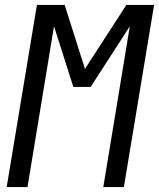

<svg xmlns="http://www.w3.org/2000/svg" viewBox="-20 -755 642 775"><path d="M7 0 129 -735H241L323 -477L490 -735H602L480 0H397L504 -649L346 -404H276L198 -649L91 0Z"/></svg>

Font: Iosevka SS04 Extended Oblique
Style: Regular
Weight: 400
Width: 7
Italic angle: -9°
Monospace: yes
Designer: Belleve Invis
Foundry: Belleve Invis
Version: Version 19.0.0; ttfautohint (v1.8.4)